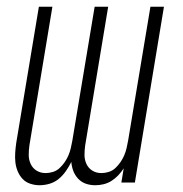

<svg xmlns="http://www.w3.org/2000/svg" viewBox="-20 -540 540 568"><path d="M262 8Q247 8 234 3.5Q221 -1 211.5 -11Q202 -21 197 -34Q192 -47 191 -61Q184 -47 175 -34Q166 -21 154 -11Q142 -1 127 3.5Q112 8 97 8Q83 8 69.5 3.5Q56 -1 47 -10.5Q38 -20 32.5 -33Q27 -46 25.5 -60Q24 -74 25 -88.5Q26 -103 28 -117L95 -520H135L67 -110Q65 -96 65 -81.5Q65 -67 71 -54.5Q77 -42 88.5 -35Q100 -28 115 -28Q126 -28 137 -31.5Q148 -35 156.5 -43Q165 -51 171.5 -60.5Q178 -70 182.5 -80.5Q187 -91 189.5 -102Q192 -113 194 -124L260 -520H300L232 -110Q230 -96 230 -81.5Q230 -67 236 -54.5Q242 -42 253.5 -35Q265 -28 280 -28Q291 -28 302 -31.5Q313 -35 321.5 -43Q330 -51 336.5 -60.5Q343 -70 347.5 -80.5Q352 -91 354.5 -102Q357 -113 359 -124L425 -520H465L379 0H339L346 -42Q339 -31 330 -21.5Q321 -12 310 -5Q299 2 286.5 5Q274 8 262 8Z"/></svg>

Font: Iosevka Term Curly XLt Obl
Style: Regular
Weight: 200
Italic angle: -9°
Designer: Belleve Invis
Foundry: Belleve Invis
Version: Version 32.3.0